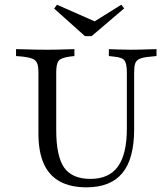

<svg xmlns="http://www.w3.org/2000/svg" viewBox="-20 -778 708 809"><path d="M141.9 -369.4V-472.6Q141.9 -497.6 136.7 -510.9Q131.5 -524.2 117.3 -530.2Q103.2 -536.3 75.8 -539.5L47.6 -541.9V-571Q61.3 -571 81.5 -570.2Q101.6 -569.4 124.6 -569Q147.6 -568.5 171 -568.5H179H185.5Q205.6 -568.5 225.8 -569Q246 -569.4 263.7 -570.2Q281.5 -571 293.5 -571V-541.9L273.4 -539.5Q237.9 -534.7 227.4 -522.2Q216.9 -509.7 216.9 -472.6V-369.4ZM344.4 11.3Q276.6 11.3 231.5 -13.7Q186.3 -38.7 164.1 -89.1Q141.9 -139.5 141.9 -215.3V-369.4H216.9V-230.6Q216.9 -119.4 250.4 -71.8Q283.9 -24.2 361.3 -24.2Q439.5 -24.2 477 -76.6Q514.5 -129 514.5 -235.5V-369.4H545.2V-233.1Q545.2 -108.9 495.6 -48.8Q446 11.3 344.4 11.3ZM514.5 -369.4V-472.6Q514.5 -509.7 504.8 -523Q495.2 -536.3 459.7 -539.5L438.7 -541.9V-571Q454.8 -570.2 479.8 -569.4Q504.8 -568.5 529.8 -568.5Q549.2 -568.5 569.8 -569Q590.3 -569.4 608.9 -570.2Q627.4 -571 639.5 -571V-541.9L608.1 -538.7Q581.5 -536.3 567.7 -529.8Q554 -523.4 549.6 -510.5Q545.2 -497.6 545.2 -472.6V-369.4ZM491.1 -758.1 503.2 -742.7 366.1 -625.8H337.9L208.1 -741.9L220.2 -758.1L404.8 -676.6L354 -672.6Z"/></svg>

Font: Playfair 5pt SemiExpanded Light Light
Style: Regular
Weight: 300
Version: Version 2.203